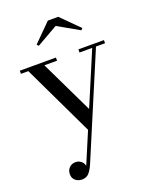

<svg xmlns="http://www.w3.org/2000/svg" viewBox="-170 -771 887 1124"><g transform="rotate(-20 273.0 -208.5)"><path d="M162.5 -440.5 330.5 -91.5 282 19.5 62.5 -440.5H16.5V-460H241.5V-440.5ZM540.5 -460V-440.5H484L214.5 198Q201 228.5 185.2 246Q169.5 263.5 141 263.5Q128.5 263.5 115.5 258Q102.5 252.5 93.5 240.8Q84.5 229 84.5 210Q84.5 193.5 91.8 181Q99 168.5 111.5 161.5Q124 154.5 140 154.5Q152.5 154.5 163.2 159.8Q174 165 181.5 174.2Q189 183.5 191.5 196L460.5 -440.5H381.5V-460ZM171 -559 161 -569.5 271 -679.5H336L446 -569.5L436 -559L303 -634.5Z"/></g></svg>

Font: Bodoni Moda 11pt
Style: Regular
Weight: 400
Version: Version 2.004